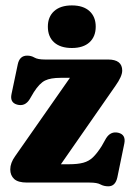

<svg xmlns="http://www.w3.org/2000/svg" viewBox="-20 -658 478 692"><path d="M396 -348.5 199.5 -66H228Q260 -66 280.2 -71.5Q300.5 -77 315.2 -91.2Q330 -105.5 346.5 -131.5L362 -159Q378.5 -186 406.5 -179.5Q434.5 -172.5 428 -140.5L403 -19Q396 13.5 370.5 13.5Q354.5 13.5 342.2 6.8Q330 0 303 0H77.5Q45 0 31 -13Q17 -26 17 -47.5Q17 -70.5 34.5 -95L232 -377.5H198.5Q162.5 -377.5 142.5 -367.8Q122.5 -358 102 -326L87 -300.5Q70 -273 41.5 -281Q15 -288.5 21.5 -319L44 -426Q50.5 -457.5 78 -457.5Q92.5 -457.5 104.2 -450.5Q116 -443.5 142.5 -443.5H369.5Q420.5 -443.5 420.5 -403.5Q420.5 -383 396 -348.5ZM239 -485Q198 -485 175.2 -505.2Q152.5 -525.5 152.5 -562Q152.5 -597.5 175.2 -618Q198 -638.5 239 -638.5Q280 -638.5 302.5 -618Q325 -597.5 325 -562Q325 -526 302.5 -505.5Q280 -485 239 -485Z"/></svg>

Font: Fraunces 144pt S100
Style: Bold
Weight: 700
Version: Version 1.000; ttfautohint (v1.8.3)